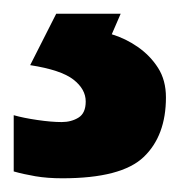

<svg xmlns="http://www.w3.org/2000/svg" viewBox="-38 -20 263 280"><path d="M204 122Q204 178 171.5 209Q139 240 53 240Q31 240 13.5 237Q-4 234 -18 230V148Q-4 152 16.5 155Q37 158 52 158Q66 158 76.5 151.5Q87 145 87 128Q87 110 69 96Q51 82 6 75L44 0H138L125 30Q145 36 163 48.5Q181 61 192.5 79Q204 97 204 122Z"/></svg>

Font: Noto Sans Cham
Style: Regular
Weight: 400
Designer: Monotype Design Team
Foundry: Monotype Imaging Inc.
Version: Version 2.002